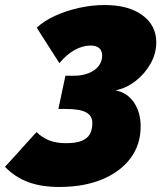

<svg xmlns="http://www.w3.org/2000/svg" viewBox="-78 -596 659 763"><path d="M158 147Q85 147 32.5 127Q-20 107 -58 67L67 -71Q90 -49 118 -38Q146 -27 184 -27Q223 -27 246 -36Q269 -45 279 -63Q289 -81 289 -107Q289 -136 264 -149.5Q239 -163 184 -163H154L182 -295H216Q248 -295 273.5 -305Q299 -315 313.5 -333Q328 -351 328 -375Q328 -394 316.5 -404.5Q305 -415 282 -415Q251 -415 219 -397.5Q187 -380 158 -345L68 -486Q97 -513 140.5 -533Q184 -553 235.5 -564.5Q287 -576 338 -576Q433 -576 488 -535.5Q543 -495 543 -428Q543 -383 520 -342.5Q497 -302 460 -273.5Q423 -245 381 -237Q428 -228 454.5 -188.5Q481 -149 481 -94Q481 -21 440.5 33Q400 87 327.5 117Q255 147 158 147Z"/></svg>

Font: Raleway Thin Black
Style: Italic
Weight: 900
Italic angle: -12°
Version: Version 4.026